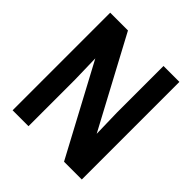

<svg xmlns="http://www.w3.org/2000/svg" viewBox="-205 -933 1085 1085"><g transform="rotate(45 337.5 -390.0)"><path d="M614 0H472L184 -538L188 -373V0H61V-780H203L491 -242L487 -407V-780H614Z"/></g></svg>

Font: Tanohe Sans SemiBold
Style: Regular
Weight: 600
Designer: Village Type and Design LLC & Cristiano Sobral
Foundry: Cooper Hewitt Smithsonian Design Museum
Version: Version 1.00;September 29, 2021;FontCreator 13.0.0.2655 64-b